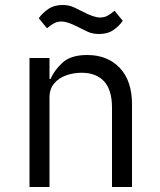

<svg xmlns="http://www.w3.org/2000/svg" viewBox="-20 -748 640 768"><path d="M98 0V-516H178V-432H182Q199 -470 232 -499Q265 -528 329 -528Q410 -528 459 -476.5Q508 -425 508 -331V0H428V-317Q428 -388 396.5 -422.5Q365 -457 306 -457Q274 -457 244.5 -446.5Q215 -436 196.5 -414Q178 -392 178 -358V0ZM376 -612Q350 -612 331 -621Q312 -630 296 -638Q251 -662 226 -662Q210 -662 196.5 -655Q183 -648 168 -635L135 -675Q149 -695 172.5 -711.5Q196 -728 230 -728Q256 -728 275 -719Q294 -710 310 -702Q355 -678 380 -678Q397 -678 410 -685Q423 -692 438 -705L471 -665Q458 -645 434.5 -628.5Q411 -612 376 -612Z"/></svg>

Font: Lilex Nerd Font
Style: Regular
Weight: 400
Designer: Mike Abbink, Paul van der Laan, Pieter van Rosmalen, Mikhael Khrustik
Foundry: Mikhael Khrustik
Version: Version 2.400; ttfautohint (v1.8.4.7-5d5b);Nerd Fonts 3.3.0